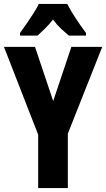

<svg xmlns="http://www.w3.org/2000/svg" viewBox="-20 -951 537 971"><path d="M249 -440 341 -714H497L323 -275V0H173V-270L0 -714H157ZM320 -931Q337 -898 361.5 -860.5Q386 -823 415 -784V-771H328Q311 -785 289.5 -805Q268 -825 248 -852Q227 -825 205 -804Q183 -783 170 -771H81V-784Q95 -803 114 -830.5Q133 -858 150.5 -885.5Q168 -913 176 -931Z"/></svg>

Font: Noto Sans Gujarati ExtraCondensed ExtraBold
Style: Regular
Weight: 800
Width: 2
Designer: Jelle Bosma - Monotype Design Team, Universal Thirst
Foundry: Monotype Imaging Inc.
Version: Version 2.106; ttfautohint (v1.8.4.7-5d5b)